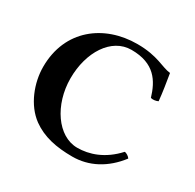

<svg xmlns="http://www.w3.org/2000/svg" viewBox="-147 -817 1000 986"><g transform="rotate(30 353.0 -324.0)"><path d="M397 10C494 10 583 -36 651 -125C646 -134 629 -146 618 -146C547 -68 466 -42 396 -42C280 -42 188 -178 188 -334C188 -489 268 -617 387 -617C525 -617 570 -539 596 -453C608 -449 628 -452 639 -458C634 -510 626 -558 617 -613C566 -618 521 -658 398 -658C202 -658 37 -535 37 -315C37 -221 78 -111 158 -53C222 -7 300 10 397 10Z"/></g></svg>

Font: Libertinus Serif
Style: Bold
Weight: 700
Designer: Philipp H. Poll, Khaled Hosny
Foundry: Caleb Maclennan
Version: Version 7.050;RELEASE